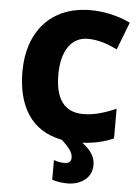

<svg xmlns="http://www.w3.org/2000/svg" viewBox="-62 -772 774 1060"><g transform="rotate(5 324.5 -242.0)"><path d="M487 127C487 85 467 49 415 9C477 6 533 -6 587 -30V-194C528 -169 469 -149 406 -149C301 -149 250 -219 250 -354C250 -487 305 -565 395 -565C455 -565 507 -546 559 -521L618 -674C545 -709 466 -724 397 -724C174 -724 51 -571 51 -355C51 -166 127 -30 301 3C343 43 363 67 363 97C363 121 348 129 325 129C308 129 281 124 267 118V227C289 234 316 240 352 240C428 240 487 197 487 127Z"/></g></svg>

Font: Noto Sans UI Black
Style: Regular
Weight: 900
Designer: Monotype Design Team
Foundry: Monotype Imaging Inc.
Version: Version 1.901